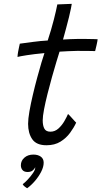

<svg xmlns="http://www.w3.org/2000/svg" viewBox="-20 -736 528 998"><path d="M121 242.5Q118 240.5 110 235Q102 229.5 98 221.5Q109.5 213 124.5 197Q139.5 181 151 164.2Q162.5 147.5 163 137Q163 134.5 162.5 133.5Q159.5 142.5 149.8 150.2Q140 158 123.5 158Q105.5 158 97 148Q88.5 138 88.5 123Q88.5 99.5 106.8 83.5Q125 67.5 153.5 67.5Q177 67.5 192 78.2Q207 89 207 109.5Q207 131.5 194 156.8Q181 182 161.5 204.8Q142 227.5 121 242.5ZM376 -98.5Q364 -72.5 344.2 -45.5Q324.5 -18.5 294.5 0.2Q264.5 19 221.5 19Q169.5 19 147.8 -12.2Q126 -43.5 126 -92.5Q126 -117.5 133 -157.5Q140 -197.5 150.8 -243.2Q161.5 -289 173.5 -333Q185.5 -377 195.5 -411Q205.5 -445 211 -460Q157 -455 119 -449Q81 -443 71 -440Q71.5 -452 74 -466Q76.5 -480 79.2 -492Q82 -504 83 -509Q112 -513 151.8 -518.2Q191.5 -523.5 228 -525.5Q236.5 -551 244.8 -579.2Q253 -607.5 260 -634.5Q266 -657 270.5 -677.8Q275 -698.5 278 -713L353 -716Q353 -712 349 -693.2Q345 -674.5 338.8 -647.8Q332.5 -621 324.5 -592.5Q320.5 -577.5 316.2 -561.8Q312 -546 307.5 -530.5Q322.5 -531.5 344.5 -532.5Q366.5 -533.5 380.5 -533.5Q405 -534 428 -533.5Q451 -533 467.5 -532.8Q484 -532.5 487.5 -532Q486.5 -521.5 482 -501.8Q477.5 -482 474.5 -470.5Q469.5 -470.5 440 -471.2Q410.5 -472 381 -471.5Q360 -471 335 -470Q310 -469 289.5 -467.5Q283.5 -449 273 -414Q262.5 -379 250.2 -335.5Q238 -292 227 -248.2Q216 -204.5 209 -167.8Q202 -131 202 -110.5Q202 -83.5 210.5 -67.5Q219 -51.5 242 -51.5Q265.5 -51.5 283.8 -68Q302 -84.5 314.5 -106.2Q327 -128 333.5 -143.5Q336 -142 342 -135.5Q348 -129 355.2 -121Q362.5 -113 368.2 -106.5Q374 -100 376 -98.5Z"/></svg>

Font: Grandstander Thin Light
Style: Italic
Weight: 300
Italic angle: -15°
Version: Version 1.200